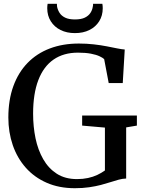

<svg xmlns="http://www.w3.org/2000/svg" viewBox="-20 -981 752 1012"><path d="M374.5 11Q291 11 225.8 -17.8Q160.5 -46.5 115.5 -97.5Q70.5 -148.5 47.2 -216.2Q24 -284 24 -361.5Q24 -454 50.2 -526.5Q76.5 -599 125.2 -649.2Q174 -699.5 242.5 -725.5Q311 -751.5 395.5 -751.5Q437 -751.5 474.2 -747.2Q511.5 -743 543 -736.8Q574.5 -730.5 598.5 -725.8Q622.5 -721 637.5 -720L627 -543H553L529 -669.5Q522.5 -676 505.2 -684.2Q488 -692.5 459.5 -698Q431 -703.5 391 -703.5Q315 -703.5 262.2 -667Q209.5 -630.5 182 -558.8Q154.5 -487 154.5 -381.5Q154.5 -314 167.2 -252.2Q180 -190.5 207.8 -142Q235.5 -93.5 279.5 -65.2Q323.5 -37 386 -37Q417 -37 443.8 -42.8Q470.5 -48.5 492.8 -59Q515 -69.5 533 -82.5V-308.5L413 -319V-372H701.5V-319L645 -309.5V-40Q626 -39.5 605.8 -34Q585.5 -28.5 562.5 -21Q539.5 -13.5 511.8 -6.2Q484 1 450 6Q416 11 374.5 11ZM375 -806.5Q332 -806.5 299.2 -822.8Q266.5 -839 247.8 -868.8Q229 -898.5 229 -937.5Q229 -944 229.5 -949.5Q230 -955 231 -961H280Q280 -958 280.2 -953.8Q280.5 -949.5 281 -945Q284.5 -928 294.2 -912.8Q304 -897.5 323.5 -888Q343 -878.5 375 -878.5Q407.5 -878.5 427 -888Q446.5 -897.5 456.5 -912.8Q466.5 -928 469 -945Q470.5 -949.5 470.5 -953.8Q470.5 -958 470.5 -961H519.5Q520.5 -955 521 -949.5Q521.5 -944 521.5 -937.5Q521.5 -898.5 502.8 -868.8Q484 -839 451.2 -822.8Q418.5 -806.5 375 -806.5Z"/></svg>

Font: Merriweather 48pt Medium
Style: Regular
Weight: 500
Version: Version 2.100